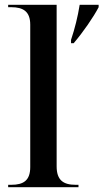

<svg xmlns="http://www.w3.org/2000/svg" viewBox="-20 -780 431 800"><path d="M276 -614V-600H287C327 -647 369 -708 391 -750V-760H312C304 -710 292 -662 276 -614ZM14 0H307V-10H295C244 -10 216 -29 216 -87V-760H14V-750H27C77 -750 106 -732 106 -677V-84C106 -28 78 -10 27 -10H14Z"/></svg>

Font: Noto Serif Display Medium
Style: Regular
Weight: 500
Designer: Monotype Design Team
Foundry: Monotype Imaging Inc.
Version: Version 2.009